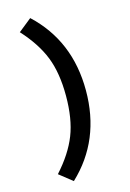

<svg xmlns="http://www.w3.org/2000/svg" viewBox="-150 -907 800 1180"><g transform="rotate(-15 250.0 -316.5)"><path d="M167 202.1 83 135.7Q175.8 33.2 215.8 -68.8Q255.9 -170.9 255.9 -317.4Q255.9 -462.9 215.8 -564.5Q175.8 -666 83 -767.6L167 -835Q382.8 -633.8 382.8 -317.4Q382.8 -1 167 202.1Z"/></g></svg>

Font: Gen Shin Gothic Monospace Bold
Style: Bold
Weight: 700
Designer: [Source Han Sans]
Ryoko NISHIZUKA  (kana & ideographs); Paul D. Hunt (Latin, Greek & Cyrillic); Wenlong ZHANG  (bopomofo
Version: Version 1.002.20150607